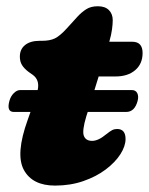

<svg xmlns="http://www.w3.org/2000/svg" viewBox="-20 -582 476 614"><path d="M10 -259Q14 -274 24 -284Q34 -294 44.5 -294H100.5Q107.5 -326 85 -342.5L71.5 -352Q57.5 -362.5 50.5 -373.8Q43.5 -385 43.5 -401Q43.5 -424.5 60.2 -438Q77 -451.5 107 -451.5H114.5Q139.5 -451.5 155.5 -459.2Q171.5 -467 193 -490.5L228.5 -529.5Q241 -543 255.8 -552.5Q270.5 -562 293 -562Q316 -562 328.2 -549.8Q340.5 -537.5 340.5 -517.5Q340.5 -505 338.2 -488Q336 -471 329.5 -448.5H403Q436 -448.5 436 -412.5Q436 -378 412.5 -357.8Q389 -337.5 349.5 -337.5H295.5L282 -294H401.5Q414 -294 419 -284Q424 -274 420 -259Q410.5 -224 383.5 -224H260.5L256 -210Q242 -163.5 248.2 -147.5Q254.5 -131.5 274.5 -131.5Q294.5 -131.5 319.5 -152.5Q332 -162.5 339 -166Q346 -169.5 354.5 -169.5Q381.5 -169.5 381.5 -137.5Q381.5 -114.5 364.8 -88.5Q348 -62.5 317.8 -39.8Q287.5 -17 246.2 -2.8Q205 11.5 156 11.5Q83.5 11.5 56.2 -38.8Q29 -89 68.5 -198.5L77.5 -224H24.5Q0.5 -224 10 -259Z"/></svg>

Font: Fraunces 72pt SuperSoft Black
Style: Italic
Weight: 900
Italic angle: -16°
Version: Version 1.000;[b76b70a41]